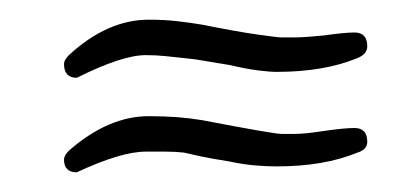

<svg xmlns="http://www.w3.org/2000/svg" viewBox="-20 -188 424 195"><path d="M58 -109Q45 -109 45 -123Q45 -127 50 -132Q89 -168 131 -168Q147 -168 160 -166.5Q173 -165 185 -163Q220 -156 241 -153Q262 -150 266 -150H279Q284 -150 291.5 -150.5Q299 -151 309 -152Q330 -155 340 -155Q353 -155 353 -141Q353 -133 343 -129Q309 -115 261 -115Q254 -115 242 -116.5Q230 -118 213 -122Q200 -124 189 -126Q178 -128 167 -129Q157 -130 148 -131Q139 -132 128 -132Q104 -132 58 -109ZM58 -13Q45 -13 45 -26Q45 -30 50 -35Q90 -70 131 -70Q147 -70 160 -69Q173 -68 185 -66Q258 -52 266 -52H279Q290 -52 309 -55Q330 -58 340 -58Q353 -58 353 -44Q353 -36 343 -33Q309 -19 261 -19Q251 -19 239 -20Q227 -21 213 -24Q194 -27 182.5 -29.5Q171 -32 167 -33Q158 -34 148.5 -34Q139 -34 128 -34Q103 -34 58 -13Z"/></svg>

Font: Ole
Style: Regular
Weight: 400
Designer: Robert E. Leuschke
Foundry: Robert E. Leuschke
Version: Version 1.010; ttfautohint (v1.8.3)